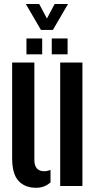

<svg xmlns="http://www.w3.org/2000/svg" viewBox="-20 -904 468 933"><path d="M39 -135.5V-600H147V-126.5Q147 -72 195.5 -72Q210 -72 225.5 -78.5V-18Q197.5 8.5 155.5 8.5Q101 8.5 70 -25Q39 -58.5 39 -135.5ZM272.5 0V-600H380.5V0ZM231.5 -640V-717H308.5V-640ZM108.5 -640V-717H185V-640ZM179 -758.5 105.5 -884.5H170.5L208 -814L245.5 -884.5H310.5L237 -758.5Z"/></svg>

Font: Big Shoulders Stencil Display
Style: Bold
Weight: 700
Designer: Patric King
Foundry: XO Type Co
Version: Version 1.000